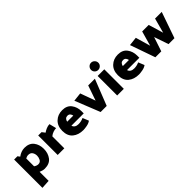

<svg xmlns="http://www.w3.org/2000/svg" viewBox="183 -1943 3373 3373"><g transform="rotate(-45 1869.5 -256.5)"><path d="M397 -246Q397 -294 373 -330.5Q349 -367 295 -367Q276 -367 258.5 -361Q241 -355 227 -347V-153Q243 -140 264.5 -132Q286 -124 305 -124Q355 -124 376 -164.5Q397 -205 397 -246ZM63 -484H145L175 -444Q211 -472 253 -487Q295 -502 337 -502Q451 -502 508.5 -429.5Q566 -357 566 -248Q566 -139 508.5 -64Q451 11 331 11Q306 11 279 3.5Q252 -4 227 -15V209L63 219Z M942 -485 975 -353Q940 -353 900 -339.5Q860 -326 826 -298V0H661V-484H744L788 -427Q818 -449 860 -467Q902 -485 942 -485Z M1272 -501Q1388 -501 1444.5 -425.5Q1501 -350 1501 -248V-193H1195Q1205 -158 1233.5 -140.5Q1262 -123 1304 -123Q1336 -123 1367 -129.5Q1398 -136 1429 -151L1475 -38Q1436 -9 1378.5 1Q1321 11 1291 11Q1170 11 1093.5 -52Q1017 -115 1017 -242Q1017 -362 1089.5 -431.5Q1162 -501 1272 -501ZM1268 -367Q1238 -367 1218.5 -348Q1199 -329 1192 -295H1344Q1340 -323 1322 -345Q1304 -367 1268 -367Z M1728 0 1542 -467 1705 -485 1807 -204 1904 -485H2070L1879 0Z M2312 -641Q2312 -604 2285 -578Q2258 -552 2221 -552Q2184 -552 2158 -578Q2132 -604 2132 -641Q2132 -678 2158 -705Q2184 -732 2221 -732Q2258 -732 2285 -705Q2312 -678 2312 -641ZM2304 -485V0H2139V-485Z M2654 -501Q2770 -501 2826.5 -425.5Q2883 -350 2883 -248V-193H2577Q2587 -158 2615.5 -140.5Q2644 -123 2686 -123Q2718 -123 2749 -129.5Q2780 -136 2811 -151L2857 -38Q2818 -9 2760.5 1Q2703 11 2673 11Q2552 11 2475.5 -52Q2399 -115 2399 -242Q2399 -362 2471.5 -431.5Q2544 -501 2654 -501ZM2650 -367Q2620 -367 2600.5 -348Q2581 -329 2574 -295H2726Q2722 -323 2704 -345Q2686 -367 2650 -367Z M3415 0 3324 -267 3235 0H3088L2924 -467L3087 -485L3167 -208L3245 -485H3407L3490 -208L3565 -485H3731L3562 0Z"/></g></svg>

Font: Palanquin Dark SemiBold
Style: Regular
Weight: 600
Designer: Pria Ravichandran
Version: Version 1.001